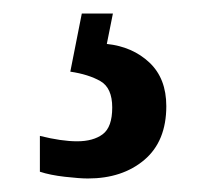

<svg xmlns="http://www.w3.org/2000/svg" viewBox="-20 -29 311 284"><path d="M110 235Q98 235 76 232.5Q54 230 39 225V172Q71 180 94 180Q118 180 132 169.5Q146 159 146 130Q146 101 128.5 91Q111 81 84 77L101 -9H147L138 36Q176 40 201 63.5Q226 87 226 128Q226 180 193.5 207.5Q161 235 110 235Z"/></svg>

Font: Noto Serif Tamil ExtraCondensed
Style: Bold
Weight: 700
Width: 2
Designer: Indian Type Foundry, Tom Grace, and the Monotype Design Team
Foundry: Monotype Imaging Inc.
Version: Version 2.004; ttfautohint (v1.8.4.7-5d5b)